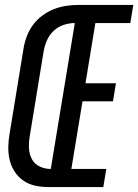

<svg xmlns="http://www.w3.org/2000/svg" viewBox="-20 -755 558 775"><path d="M173 0 294 -735H518L506 -662H365L325 -419H448L436 -346H313L268 -73H409L397 0ZM173 0Q146 0 120 -6Q94 -12 73.5 -26.5Q53 -41 39 -62.5Q25 -84 19 -109.5Q13 -135 13.5 -162.5Q14 -190 19 -217L75 -559Q79 -584 88 -608Q97 -632 112.5 -653.5Q128 -675 150 -691.5Q172 -708 196 -717.5Q220 -727 245 -731Q270 -735 294 -735L282 -662Q260 -662 237 -654.5Q214 -647 196.5 -630.5Q179 -614 169.5 -592Q160 -570 156 -547L100 -205Q96 -181 97 -157Q98 -133 108.5 -113Q119 -93 140 -83Q161 -73 185 -73Z"/></svg>

Font: Iosevka Medium Oblique
Style: Regular
Weight: 500
Italic angle: -9°
Monospace: yes
Designer: Belleve Invis
Foundry: Belleve Invis
Version: Version 32.5.0; ttfautohint (v1.8.4)